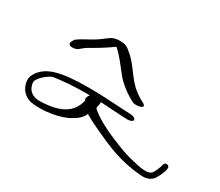

<svg xmlns="http://www.w3.org/2000/svg" viewBox="-111 -963 1281 1120"><g transform="rotate(30 529.5 -402.5)"><path d="M66 -240C71 -189 103 -153 148 -142C230 -127 349 -147 406 -183C435 -199 463 -223 471 -249C477 -244 486 -240 492 -237C515 -223 547 -208 582 -192C672 -151 767 -105 914 -93C950 -89 976 -99 993 -116C1005 -127 1028 -175 1031 -194L1033 -204C1038 -227 1003 -234 998 -211C995 -195 978 -152 967 -141C945 -119 893 -129 838 -143C804 -150 774 -160 740 -173C654 -205 561 -248 509 -291C503 -296 497 -302 496 -308C502 -328 503 -341 502 -346C559 -343 598 -340 649 -337L682 -336C703 -334 722 -343 722 -352C722 -363 708 -370 687 -372L657 -373C576 -377 493 -384 398 -384C200 -384 134 -354 92 -307C78 -290 64 -267 66 -240ZM102 -242C99 -260 110 -272 119 -284C134 -301 161 -324 186 -333C243 -342 324 -348 398 -348H426V-347C418 -338 413 -327 414 -314C415 -312 418 -310 418 -308C402 -238 353 -179 201 -173C140 -168 108 -199 102 -242ZM174 -551C178 -533 215 -537 232 -547L254 -565C267 -576 284 -586 301 -595C343 -619 385 -646 419 -671C461 -636 495 -586 530 -543C557 -509 600 -475 639 -452L661 -440C667 -436 677 -434 687 -434C709 -434 730 -441 730 -450C730 -455 727 -459 721 -463L698 -475C688 -482 670 -492 653 -506C589 -556 557 -635 493 -684C480 -695 470 -706 441 -710C399 -716 371 -704 355 -692C334 -677 321 -665 294 -648C259 -626 215 -607 186 -583L176 -565C173 -560 173 -556 174 -551Z"/></g></svg>

Font: Stray Cat
Style: UltExt
Weight: 400
Version: Version 1.0